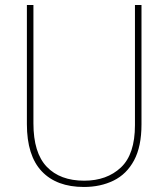

<svg xmlns="http://www.w3.org/2000/svg" viewBox="-20 -734 669 764"><path d="M543 -239Q543 -151 513.5 -96Q484 -41 432 -15.5Q380 10 314 10Q205 10 146 -52.5Q87 -115 87 -240V-714H113V-243Q113 -126 166 -70.5Q219 -15 315 -15Q405 -15 461 -67.5Q517 -120 517 -236V-714H543Z"/></svg>

Font: Noto Sans Gurmukhi UI SemiCondensed Thin
Style: Regular
Weight: 100
Width: 4
Designer: Jelle Bosma - Monotype Design Team
Foundry: Monotype Imaging Inc.
Version: Version 2.004; ttfautohint (v1.8.4.7-5d5b)